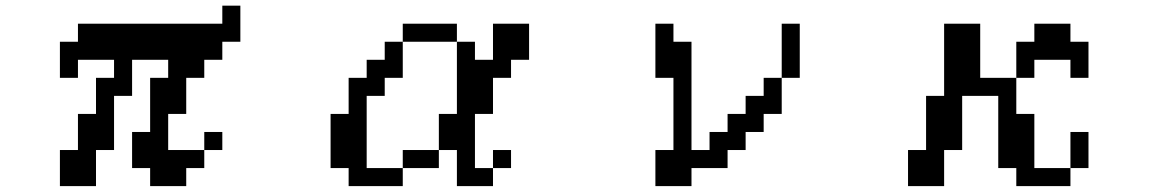

<svg xmlns="http://www.w3.org/2000/svg" viewBox="-20 -629 4040 665"><path d="M187.5 15.6V-109.4H250V-234.4H312.5V-359.4H375V-421.9H250V-359.4H187.5V-484.4H250V-546.9H750V-609.4H812.5V-484.4H750V-421.9H687.5V-359.4H625V-234.4H562.5V-109.4H687.5V-46.9H625V15.6H500V-46.9H437.5V-171.9H500V-359.4H562.5V-421.9H437.5V-296.9H375V-109.4H312.5V15.6ZM687.5 -109.4V-171.9H750V-109.4Z M1125 -46.9V-234.4H1187.5V-359.4H1250V-421.9H1312.5V-484.4H1375V-546.9H1562.5V-484.4H1625V-421.9H1687.5V-546.9H1812.5V-421.9H1750V-359.4H1687.5V-234.4H1625V-46.9H1687.5V15.6H1562.5V-109.4H1500V-234.4H1562.5V-484.4H1375V-359.4H1312.5V-296.9H1250V-46.9H1375V-109.4H1500V-46.9H1375V15.6H1187.5V-46.9ZM1687.5 -46.9V-109.4H1750V-46.9Z M2250 15.6V-109.4H2312.5V-359.4H2250V-546.9H2312.5V-484.4H2375V-109.4H2437.5V-171.9H2500V-234.4H2562.5V-296.9H2625V-359.4H2687.5V-546.9H2750V-359.4H2687.5V-234.4H2625V-171.9H2562.5V-109.4H2500V-46.9H2375V15.6Z M3125 15.6V-109.4H3187.5V-296.9H3250V-546.9H3375V-359.4H3500V-484.4H3562.5V-546.9H3687.5V-484.4H3750V-359.4H3687.5V-421.9H3562.5V-359.4H3500V-234.4H3562.5V-46.9H3687.5V-171.9H3750V-46.9H3687.5V15.6H3500V-46.9H3437.5V-296.9H3312.5V-109.4H3250V15.6Z"/></svg>

Font: KH Dot Dougenzaka 16
Style: Regular
Weight: 400
Designer: Original version for X68000 by Keitarou Hiraki (http://hp.vector.co.jp/authors/VA000874/) / TrueType conversion by Homem
Version: Version 1.00.20150527